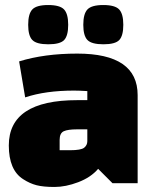

<svg xmlns="http://www.w3.org/2000/svg" viewBox="-20 -728 607 763"><path d="M287 -515Q527 -515 527 -350V0H427L370 -57Q341 -23 291 -4Q241 15 196.5 15Q152 15 125 8Q98 1 72 -16Q15 -52 15 -150Q15 -330 287 -330H327V-366Q295 -368 274 -368Q161 -368 80 -341L56 -484Q156 -515 287 -515ZM217 -172V-131H258Q302 -131 314.5 -141Q327 -151 327 -167V-214H286Q250 -214 233.5 -206.5Q217 -199 217 -172ZM172 -552Q125 -552 108.5 -569Q92 -586 92 -629.5Q92 -673 108.5 -690.5Q125 -708 171.5 -708Q218 -708 234.5 -690.5Q251 -673 251 -629.5Q251 -586 235 -569Q219 -552 172 -552ZM391 -552Q344 -552 327.5 -569Q311 -586 311 -629.5Q311 -673 327.5 -690.5Q344 -708 390.5 -708Q437 -708 453.5 -690.5Q470 -673 470 -629.5Q470 -586 454 -569Q438 -552 391 -552Z"/></svg>

Font: Changa One
Style: Regular
Weight: 400
Designer: Eduardo Rodriguez Tunni
Foundry: Eduardo Rodriguez Tunni
Version: Version 1.003